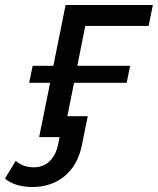

<svg xmlns="http://www.w3.org/2000/svg" viewBox="-94 -550 633 770"><path d="M502 -446 519 -530H169L120 -286H37L23 -218H107L63 0H145L140 25C128 88 92 121 41 121C11 121 -15 110 -31 95L-74 166C-50 188 -9 200 36 200C142 200 214 134 234 34L258 -84H176L203 -218H414L428 -286H216L248 -446Z"/></svg>

Font: AWKNG-Font Medium
Style: Italic
Weight: 500
Italic angle: -11.3°
Designer: Awakening Church
Foundry: Awakening Church
Version: Version 1.700;PS 001.700;hotconv 1.0.88;makeotf.lib2.5.64775